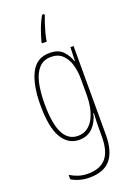

<svg xmlns="http://www.w3.org/2000/svg" viewBox="-185 -833 793 1143"><g transform="rotate(-20 211.0 -262.0)"><path d="M202 -537Q258 -537 286.5 -507Q315 -477 326 -440H329L332 -527H352V35Q352 138 309.5 190Q267 242 175 242Q112 242 62 212V184Q89 200 115 208.5Q141 217 175 217Q250 217 288 174Q326 131 326 35V-12Q326 -35 326.5 -57.5Q327 -80 329 -111H326Q315 -60 281.5 -25Q248 10 195 10Q124 10 85 -56.5Q46 -123 46 -262Q46 -390 83 -463.5Q120 -537 202 -537ZM202 -512Q155 -512 126 -480.5Q97 -449 84.5 -393Q72 -337 72 -262Q72 -135 103 -75Q134 -15 195 -15Q231 -15 256 -33.5Q281 -52 296.5 -82.5Q312 -113 319 -149Q326 -185 326 -221V-329Q326 -378 313.5 -419.5Q301 -461 274 -486.5Q247 -512 202 -512ZM253 -756Q246 -738 237 -710.5Q228 -683 220.5 -654.5Q213 -626 211 -606H181V-616Q190 -651 205 -691.5Q220 -732 240 -766H253Z"/></g></svg>

Font: Noto Sans Sinhala UI ExtraCondensed Thin
Style: Regular
Weight: 100
Width: 2
Designer: Jelle Bosma - Monotype Design Team
Foundry: Monotype Imaging Inc.
Version: Version 2.006; ttfautohint (v1.8.4.7-5d5b)